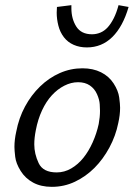

<svg xmlns="http://www.w3.org/2000/svg" viewBox="-20 -715 522 745"><path d="M181 10Q139 10 108.5 -6.5Q78 -23 60 -52Q42 -81 39 -106.5Q36 -132 36 -145Q36 -173 43 -204Q53 -257 77 -301.5Q101 -346 135.5 -379.5Q170 -413 212 -431.5Q254 -450 300 -450Q341 -450 372 -434.5Q403 -419 421 -391Q439 -363 442.5 -337Q446 -311 446 -297Q446 -269 439 -238Q429 -188 404.5 -142.5Q380 -97 346.5 -63.5Q313 -30 271 -10Q229 10 181 10ZM200 -46Q230 -46 256.5 -61.5Q283 -77 303.5 -102.5Q324 -128 339.5 -162.5Q355 -197 363 -234Q368 -261 368 -285Q368 -292 367 -310Q366 -328 356.5 -349.5Q347 -371 328.5 -383.5Q310 -396 283 -396Q256 -396 229.5 -382.5Q203 -369 181 -345Q159 -321 143 -286.5Q127 -252 119 -210Q113 -180 113 -155Q113 -118 130 -82Q147 -46 200 -46ZM317 -531Q289 -531 266 -541Q243 -551 228 -570.5Q213 -590 206.5 -615.5Q200 -641 200 -666Q200 -677 201 -688L257 -695Q257 -689 257 -683Q257 -642 276 -612Q295 -582 337 -582Q354 -582 369.5 -588.5Q385 -595 397.5 -608.5Q410 -622 421 -643.5Q432 -665 440 -695L479 -688Q457 -612 416 -571.5Q375 -531 317 -531Z"/></svg>

Font: Isabella Sans
Style: Italic
Weight: 400
Italic angle: -12°
Designer: Christian Thalmann (Catharsis Fonts), Cristiano Sobral
Foundry: The Isabella Sans Project Authors
Version: Version 2.026; ttfautohint (v1.8.4.7-5d5b-dirty)